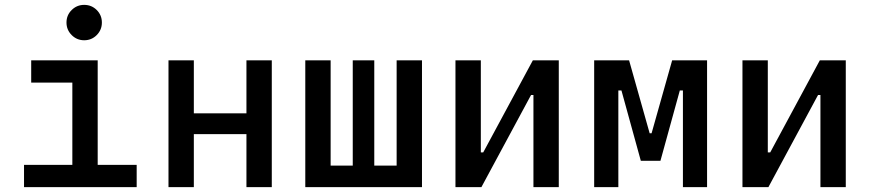

<svg xmlns="http://www.w3.org/2000/svg" viewBox="-20 -764 3556 784"><path d="M275.4 0V-488.3H378.9V0ZM78.1 0V-90.8H285.2V0ZM369.1 0V-90.8H538.1V0ZM107.4 -426.8V-517.6H378.9V-426.8ZM323.7 -599.6Q293.9 -599.6 272.7 -620.8Q251.5 -642.1 251.5 -671.9Q251.5 -702.1 272.7 -723.1Q293.9 -744.1 323.7 -744.1Q354 -744.1 375 -723.1Q396 -702.1 396 -671.9Q396 -642.1 375 -620.8Q354 -599.6 323.7 -599.6Z M986.3 0V-517.6H1089.8V0ZM668 0V-517.6H771.5V0ZM698.2 -216.3V-301.3H1074.7V-216.3Z M1599.6 0V-517.6H1703.1V0ZM1247.1 0V-87.9H1685.1V0ZM1226.6 0V-517.6H1330.1V0ZM1420.4 0V-517.6H1508.3V0Z M1908.2 0V-141.6H1953.1L2155.8 -517.6H2189.9V-376H2148.4L1945.8 0ZM1839.8 0V-517.6H1943.4V0ZM2158.2 0V-517.6H2261.7V0Z M2620.1 -107.4 2634.8 -219.7H2640.6L2724.6 -517.6H2784.2V-394.5H2755.9L2676.8 -107.4ZM2406.2 0V-517.6H2504.9V0ZM2596.7 -107.4 2517.6 -394.5H2489.3V-517.6H2548.8L2632.8 -219.7H2636.7L2646.5 -107.4ZM2768.6 0V-517.6H2867.2V0Z M3080.1 0V-141.6H3125L3327.6 -517.6H3361.8V-376H3320.3L3117.7 0ZM3011.7 0V-517.6H3115.2V0ZM3330.1 0V-517.6H3433.6V0Z"/></svg>

Font: Cascadia Code
Style: Regular
Weight: 400
Monospace: yes
Designer: Aaron Bell
Foundry: Saja Typeworks
Version: Version 2106.017